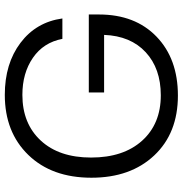

<svg xmlns="http://www.w3.org/2000/svg" viewBox="0 -778 786 827"><g transform="rotate(-90 393.5 -364.0)"><path d="M396 8.8Q233.9 8.8 137.9 -93.3Q42 -195.3 42 -363.8Q42 -534.2 140.1 -635.5Q238.3 -736.8 398.9 -736.8Q533.7 -736.8 623 -669.2Q712.4 -601.6 728 -488.8H640.1Q624.5 -570.3 558.6 -615.7Q492.7 -661.1 398.9 -661.1Q275.4 -661.1 202.1 -582Q128.9 -502.9 128.9 -365.2Q128.9 -226.1 201.4 -145.5Q273.9 -64.9 397 -64.9Q512.2 -64.9 582.5 -129.9Q652.8 -194.8 657.2 -309.1H409.2V-375H745.1V-331.1Q745.1 -175.3 649.7 -83.3Q554.2 8.8 396 8.8Z"/></g></svg>

Font: Lumene Sans
Style: Regular
Weight: 400
Designer: Deni Anggara
Version: Version 1.003;Glyphs 3.1.2 (3151)